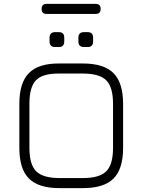

<svg xmlns="http://www.w3.org/2000/svg" viewBox="-20 -972 736 992"><path d="M221 -900Q195 -900 195 -926Q195 -952 221 -952H474Q500 -952 500 -926Q500 -900 474 -900ZM265 -729Q236 -729 236 -758V-777Q236 -806 265 -806H284Q312 -806 312 -777V-758Q312 -729 284 -729ZM414 -729Q385 -729 385 -758V-777Q385 -806 414 -806H433Q461 -806 461 -777V-758Q461 -729 433 -729ZM288 0Q179 0 129.5 -49.5Q80 -99 80 -208V-436Q80 -545 130 -595Q180 -645 287 -644H408Q517 -644 566.5 -594Q616 -544 616 -436V-208Q616 -99 566.5 -49.5Q517 0 408 0ZM132 -208Q132 -122 167 -87Q202 -52 288 -52H408Q494 -52 529 -87Q564 -122 564 -208V-436Q564 -522 529 -557Q494 -592 408 -592H287Q201 -593 166.5 -558Q132 -523 132 -436Z"/></svg>

Font: Jura
Style: Regular
Weight: 400
Designer: Daniel Johnson, Alexei Vanyashin
Foundry: Daniel Johnson
Version: Version 5.103